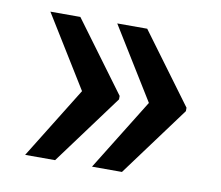

<svg xmlns="http://www.w3.org/2000/svg" viewBox="-53 -520 592 515"><g transform="rotate(10 242.5 -263.0)"><path d="M309.1 -457.5 449.7 -267.1V-257.8L309.1 -67.4H227.5L348.1 -262.2L227.5 -457.5ZM127 -457.5 267.6 -267.1V-257.8L127 -67.4H45.4L166 -262.2L45.4 -457.5Z"/></g></svg>

Font: TypoPRO Roboto
Style: Regular
Weight: 500
Designer: Google
Version: Version 2.136; 2016